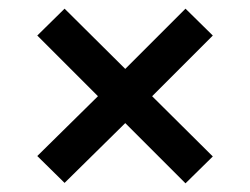

<svg xmlns="http://www.w3.org/2000/svg" viewBox="-20 -505 576 443"><path d="M66 -145 206 -283 66 -423 129 -485 269 -346 408 -485 471 -423 331 -283 471 -144 408 -82 269 -221 129 -83Z"/></svg>

Font: Niramit Medium
Style: Regular
Weight: 500
Designer: Katatrad Aksorn Co.,Ltd.
Foundry: Cadson Demak Co.,Ltd.
Version: Version 1.000; ttfautohint (v1.6)